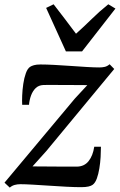

<svg xmlns="http://www.w3.org/2000/svg" viewBox="-28 -842 545 874"><path d="M369.5 -454.5Q357 -454.5 335.8 -454.8Q314.5 -455 289.2 -455Q264 -455 239.8 -455.2Q215.5 -455.5 196.5 -455.5Q177.5 -455.5 169 -455Q148 -454 134.5 -441Q121 -428 113.5 -407.8Q106 -387.5 104 -365H73Q72 -381.5 73 -407.2Q74 -433 78 -460.2Q82 -487.5 89.8 -509Q97.5 -530.5 109.5 -538Q115.5 -542 126.5 -545.2Q137.5 -548.5 156 -548.5Q183.5 -548.5 220.2 -546.5Q257 -544.5 295.5 -541.8Q334 -539 368.2 -537Q402.5 -535 424 -535Q438.5 -535 449.5 -537.8Q460.5 -540.5 471 -549.5L492 -528L182.5 -154L120 -84.5Q139.5 -84.5 167.8 -84.2Q196 -84 225.8 -83.8Q255.5 -83.5 281.2 -83.5Q307 -83.5 322 -83.5Q356 -84 375.5 -108.8Q395 -133.5 401 -174H431.5Q431.5 -153.5 430 -127.2Q428.5 -101 424.2 -75.2Q420 -49.5 412.8 -29.5Q405.5 -9.5 394 -1Q387.5 4 374.8 7Q362 10 341.5 10Q313 10 274.2 8Q235.5 6 195.2 3.2Q155 0.5 120.2 -1.5Q85.5 -3.5 64.5 -3.5Q50.5 -3.5 38.2 0Q26 3.5 16.5 12L-7.5 -10.5L312.5 -393ZM272 -608 182 -806 216 -822.5Q240.5 -791.5 266 -757.5Q291.5 -723.5 318 -688.5Q355 -721.5 389.5 -755.5Q424 -789.5 465 -822.5L497.5 -803L345.5 -608Z"/></svg>

Font: Merriweather 60pt Medium
Style: Italic
Weight: 500
Italic angle: -7.8°
Version: Version 2.101